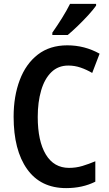

<svg xmlns="http://www.w3.org/2000/svg" viewBox="-20 -957 559 987"><path d="M331 -620Q279 -620 244 -586Q209 -552 191.5 -492Q174 -432 174 -356Q174 -232 215.5 -163Q257 -94 335 -94Q371 -94 404 -104Q437 -114 470 -128V-23Q404 10 320 10Q189 10 119.5 -87.5Q50 -185 50 -357Q50 -462 81.5 -545.5Q113 -629 174.5 -676.5Q236 -724 326 -724Q415 -724 492 -681L454 -582Q425 -599 394.5 -609.5Q364 -620 331 -620ZM474 -928Q460 -908 434.5 -880Q409 -852 380 -824Q351 -796 328 -777H249V-789Q275 -826 299 -864.5Q323 -903 340 -937H474Z"/></svg>

Font: Noto Sans Ethiopic Condensed SemiBold
Style: Regular
Weight: 600
Width: 3
Designer: Monotype Design Team
Foundry: Monotype Imaging Inc.
Version: Version 2.102; ttfautohint (v1.8.4.7-5d5b)